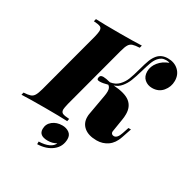

<svg xmlns="http://www.w3.org/2000/svg" viewBox="-257 -902 1288 1323"><g transform="rotate(30 387.0 -240.5)"><path d="M726 -700Q716 -705 700 -705Q679 -705 665 -698Q651 -691 639 -677Q623 -658 612.5 -629Q602 -600 589 -554Q573 -500 560.5 -468.5Q548 -437 526 -410Q504 -383 471 -373Q565 -367 604.5 -335Q644 -303 644 -244Q644 -219 640 -198L624 -98Q622 -86 628.5 -78.5Q635 -71 646 -71Q673 -71 689 -119L706 -170H726L700 -93Q682 -39 644 -12.5Q606 14 558 14Q493 14 457.5 -15.5Q422 -45 422 -94Q422 -110 424 -119L452 -277Q456 -297 456 -316Q456 -331 451.5 -341.5Q447 -352 437 -359Q397 -348 374 -348Q360 -348 355.5 -353Q351 -358 353 -369Q355 -380 361.5 -384.5Q368 -389 381 -389Q401 -389 438 -379Q479 -385 504 -411Q529 -437 542 -470Q555 -503 570 -559Q584 -611 595 -639.5Q606 -668 624 -689Q653 -722 703 -722Q755 -722 788 -691Q821 -660 821 -610Q821 -563 790.5 -526.5Q760 -490 708 -490Q673 -490 648 -511.5Q623 -533 623 -573Q623 -613 651 -648Q679 -683 726 -700ZM253 -57Q253 -36 267.5 -29Q282 -22 321 -20L317 0Q256 -3 140 -3Q14 -3 -47 0L-42 -20Q-7 -22 10.5 -28Q28 -34 38.5 -51.5Q49 -69 59 -106L191 -602Q199 -636 199 -650Q199 -672 184.5 -679Q170 -686 132 -688L137 -708Q195 -705 324 -705Q431 -705 502 -708L497 -688Q460 -686 442.5 -680Q425 -674 414.5 -657Q404 -640 394 -602L262 -106Q253 -68 253 -57ZM381 106Q381 166 335 202.5Q289 239 217 241V220Q264 219 295 204.5Q326 190 334 166Q306 184 267 184Q197 184 197 131Q197 91 228 66.5Q259 42 304 42Q335 42 358 58Q381 74 381 106Z"/></g></svg>

Font: Playfair Display SC Black
Style: Italic
Weight: 900
Italic angle: -14°
Designer: Claus Eggers Sørensen
Foundry: Claus Eggers Sørensen
Version: Version 1.200; ttfautohint (v1.6)